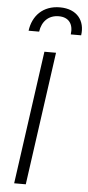

<svg xmlns="http://www.w3.org/2000/svg" viewBox="-65 -1034 488 1070"><g transform="rotate(5 179.5 -499.5)"><path d="M57 0H122L226 -745H161ZM63 -854H122C130 -912 167 -949 224 -949C280 -949 307 -912 299 -854H357C369 -935 323 -999 226 -999C131 -999 74 -938 63 -854Z"/></g></svg>

Font: Mluvka Light
Style: Italic
Weight: 300
Italic angle: -8°
Designer: Modified by Jiří Krblich, Original typeface by Gumpita Rahayu
Foundry: Gumpita Rahayu & Jiří Krblich
Version: Version 2.000;Glyphs 3.1.1 (3134)